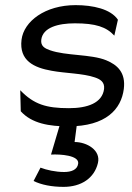

<svg xmlns="http://www.w3.org/2000/svg" viewBox="-20 -482 515 749"><path d="M362 154C374 104 319 72 271 72L280 3H214L179 121C216 119 289 124 285 156C282 181 257 189 230 189C197 189 161 181 138 172L111 224C141 239 182 247 228 247C297 247 348 213 362 154ZM61 -48C104 0 173 11 246 11C395 11 453 -57 463 -135C471 -199 438 -229 394 -247C335 -271 237 -264 175 -286C155 -293 138 -302 141 -327C147 -375 207 -391 272 -391C353 -391 395 -377 426 -343L440 -405C412 -447 342 -462 275 -462C156 -462 73 -399 64 -327C54 -245 113 -218 181 -206C234 -196 304 -196 350 -180C371 -173 389 -162 386 -135C379 -80 321 -60 249 -60C160 -60 112 -75 59 -130Z"/></svg>

Font: Charger
Style: It
Weight: 400
Designer: Jasper
Foundry: Cannot Into Space Fonts
Version: Version 0.98